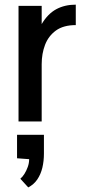

<svg xmlns="http://www.w3.org/2000/svg" viewBox="-20 -525 368 830"><path d="M60.1 0V-499.5H160.2V-420.9Q186.5 -465.3 223.1 -485.1Q259.8 -504.9 307.6 -504.9V-416.5Q254.4 -416.5 221.9 -393.1Q189.5 -369.6 174.8 -331.3Q160.2 -293 160.2 -247.6V0ZM102.1 285.2 67.9 247.6Q77.6 239.7 85.9 226.3Q94.2 212.9 100.1 196.5Q106 180.2 106 163.1L53.7 159.2V57.6H169.9V138.7Q169.9 171.4 163.1 200Q156.2 228.5 141.4 250.5Q126.5 272.5 102.1 285.2Z"/></svg>

Font: Pontano Sans SemiBold
Style: Regular
Weight: 600
Designer: Vernon Adams
Foundry: Vernon Adams
Version: Version 2.001